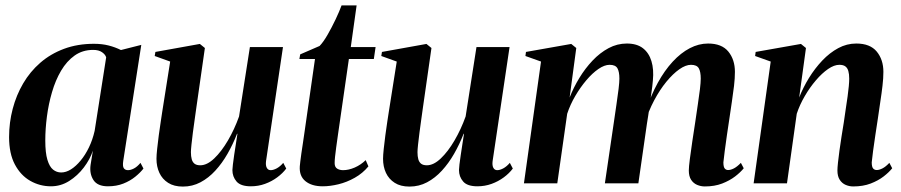

<svg xmlns="http://www.w3.org/2000/svg" viewBox="-20 -676 3324 708"><path d="M434.5 -83Q431.5 -63 436.5 -55.8Q441.5 -48.5 452 -48.5Q462 -48.5 474 -54.8Q486 -61 498 -75.5L509 -54.5Q498 -40 479 -24.5Q460 -9 434.8 1Q409.5 11 378 11Q339.5 11 324.5 -12.2Q309.5 -35.5 314 -68L322.5 -120.5Q312 -88.5 289 -58.2Q266 -28 235 -8.5Q204 11 168 11Q127 11 91.8 -9Q56.5 -29 35 -69.2Q13.5 -109.5 13.5 -170.5Q13.5 -224 26.8 -274.5Q40 -325 65.5 -368.5Q91 -412 128.8 -444.8Q166.5 -477.5 216.2 -496Q266 -514.5 326.5 -514.5Q356.5 -514.5 380.8 -508.2Q405 -502 426 -491.5L501 -510.5ZM371.5 -464.5Q368.5 -475 356.2 -483.5Q344 -492 323.5 -492Q284.5 -492 255.2 -471.2Q226 -450.5 205.2 -415.2Q184.5 -380 171.8 -336.2Q159 -292.5 153 -246.2Q147 -200 147 -158Q147 -112.5 154.8 -86.8Q162.5 -61 175.8 -50.5Q189 -40 205.5 -40Q223.5 -40 241.8 -51.5Q260 -63 277.2 -83.8Q294.5 -104.5 308 -132.5Q321.5 -160.5 329 -193.5Z M654.5 12Q621.5 12 600 -1.8Q578.5 -15.5 567.8 -38.5Q557 -61.5 557 -90.5Q557 -103.5 559.5 -127Q562 -150.5 565.5 -177.2Q569 -204 572.8 -227.8Q576.5 -251.5 578.5 -265.5L607.5 -449L550.5 -469.5L553 -484.5L717 -514L735.5 -499L704 -279Q701.5 -261 698 -236.2Q694.5 -211.5 691.2 -186.8Q688 -162 686 -142.5Q684 -123 684 -115Q684 -99.5 687 -88.8Q690 -78 697.5 -72.2Q705 -66.5 718.5 -66.5Q743.5 -66.5 770 -91.8Q796.5 -117 820.5 -158Q844.5 -199 861.5 -246.5L901.5 -502.5H1023.5L961 -82Q959 -66 963.8 -57.2Q968.5 -48.5 978 -48.5Q988 -48.5 1000.5 -55.2Q1013 -62 1024.5 -75.5L1035.5 -54.5Q1022.5 -37 1002.2 -22Q982 -7 957.2 2Q932.5 11 905 11Q867.5 11 852.2 -6.8Q837 -24.5 837 -49Q837 -54.5 838.8 -69.5Q840.5 -84.5 843.5 -104.5Q846.5 -124.5 849.8 -145.2Q853 -166 855.5 -182.5H854Q839 -144 819 -109Q799 -74 774 -46.8Q749 -19.5 719.2 -3.8Q689.5 12 654.5 12Z M1226.5 -181Q1222.5 -154 1219.8 -133.2Q1217 -112.5 1215.5 -98.2Q1214 -84 1214 -74.5Q1214 -60 1223.2 -54.2Q1232.5 -48.5 1245 -48.5Q1265.5 -48.5 1288 -58.2Q1310.5 -68 1328.5 -85.5L1338.5 -62.5Q1317.5 -37 1288.2 -20.5Q1259 -4 1228 3.5Q1197 11 1170 11Q1129.5 11 1106.2 -8Q1083 -27 1085.5 -63Q1086 -69.5 1087.5 -81.5Q1089 -93.5 1091.2 -109.8Q1093.5 -126 1096.8 -147Q1100 -168 1103.5 -193L1141.5 -458.5H1084L1087 -475.5L1158.5 -506.5Q1172.5 -521 1188 -548Q1203.5 -575 1217.5 -604.5Q1231.5 -634 1239.5 -656H1295L1273.5 -502.5H1365L1358.5 -458.5H1266.5Z M1490 12Q1457 12 1435.5 -1.8Q1414 -15.5 1403.2 -38.5Q1392.5 -61.5 1392.5 -90.5Q1392.5 -103.5 1395 -127Q1397.5 -150.5 1401 -177.2Q1404.5 -204 1408.2 -227.8Q1412 -251.5 1414 -265.5L1443 -449L1386 -469.5L1388.5 -484.5L1552.5 -514L1571 -499L1539.5 -279Q1537 -261 1533.5 -236.2Q1530 -211.5 1526.8 -186.8Q1523.5 -162 1521.5 -142.5Q1519.5 -123 1519.5 -115Q1519.5 -99.5 1522.5 -88.8Q1525.5 -78 1533 -72.2Q1540.5 -66.5 1554 -66.5Q1579 -66.5 1605.5 -91.8Q1632 -117 1656 -158Q1680 -199 1697 -246.5L1737 -502.5H1859L1796.5 -82Q1794.5 -66 1799.2 -57.2Q1804 -48.5 1813.5 -48.5Q1823.5 -48.5 1836 -55.2Q1848.5 -62 1860 -75.5L1871 -54.5Q1858 -37 1837.8 -22Q1817.5 -7 1792.8 2Q1768 11 1740.5 11Q1703 11 1687.8 -6.8Q1672.5 -24.5 1672.5 -49Q1672.5 -54.5 1674.2 -69.5Q1676 -84.5 1679 -104.5Q1682 -124.5 1685.2 -145.2Q1688.5 -166 1691 -182.5H1689.5Q1674.5 -144 1654.5 -109Q1634.5 -74 1609.5 -46.8Q1584.5 -19.5 1554.8 -3.8Q1525 12 1490 12Z M2105 -499 2080.5 -316.5Q2095 -353.5 2116.5 -388.8Q2138 -424 2165.2 -452.8Q2192.5 -481.5 2224.2 -498.5Q2256 -515.5 2291.5 -515.5Q2328.5 -515.5 2350.8 -498.2Q2373 -481 2382.2 -450.5Q2391.5 -420 2387.5 -379.5Q2387 -371.5 2385.2 -356.8Q2383.5 -342 2380.8 -324.2Q2378 -306.5 2375 -289L2362 -268.5Q2380.5 -325 2405.5 -370.5Q2430.5 -416 2460.5 -448.5Q2490.5 -481 2523.5 -498.2Q2556.5 -515.5 2591 -515.5Q2641.5 -515.5 2665.8 -485.8Q2690 -456 2690 -411Q2690 -387.5 2686.8 -359.8Q2683.5 -332 2678.8 -301Q2674 -270 2669.5 -238Q2665 -209 2660.5 -177.5Q2656 -146 2652.5 -119.5Q2649 -93 2647.5 -77.5Q2647.5 -61 2652.2 -55Q2657 -49 2665 -49Q2674.5 -49 2686.2 -55Q2698 -61 2712 -75.5L2722.5 -55.5Q2710.5 -40.5 2690.5 -25.2Q2670.5 -10 2642.8 0.8Q2615 11.5 2579 11.5Q2564.5 11.5 2550.8 5.8Q2537 0 2528.5 -13Q2520 -26 2520 -47.5Q2520 -60 2523.8 -89.5Q2527.5 -119 2533 -155.5Q2538.5 -192 2543.5 -224.5Q2548.5 -259 2553.2 -290.5Q2558 -322 2561 -347Q2564 -372 2564 -386Q2564 -411.5 2556.8 -424.2Q2549.5 -437 2528 -437Q2508.5 -437 2485 -420.5Q2461.5 -404 2437.2 -374.5Q2413 -345 2392 -305.5Q2371 -266 2357 -219.5L2378 -301.5Q2375.5 -285.5 2373.8 -273Q2372 -260.5 2370 -248Q2368 -235.5 2365.5 -219.5L2334 0H2210.5L2243.5 -224.5Q2248.5 -259 2253.2 -291Q2258 -323 2261 -348Q2264 -373 2264 -386Q2264 -411.5 2256.8 -424.2Q2249.5 -437 2228 -437Q2209 -437 2186.5 -421.5Q2164 -406 2142 -380Q2120 -354 2101.2 -322Q2082.5 -290 2071.5 -256.5L2035 0H1912L1975 -449L1917.5 -469.5L1919.5 -484.5L2086.5 -514Z M2927 -316.5Q2941.5 -353.5 2963.2 -388.8Q2985 -424 3012.2 -452.8Q3039.5 -481.5 3071 -498.5Q3102.5 -515.5 3137.5 -515.5Q3188.5 -515.5 3213 -485.8Q3237.5 -456 3237.5 -411Q3237.5 -387.5 3234.2 -359.8Q3231 -332 3226.2 -301Q3221.5 -270 3217 -238Q3212.5 -209 3207.8 -177.5Q3203 -146 3199.5 -119.5Q3196 -93 3194.5 -77.5Q3194.5 -61 3199.5 -55Q3204.5 -49 3213 -49Q3222 -49 3234 -55Q3246 -61 3259.5 -75.5L3270 -55.5Q3258 -40.5 3238.2 -25.2Q3218.5 -10 3190.5 0.8Q3162.5 11.5 3126 11.5Q3112 11.5 3098.5 5.8Q3085 0 3076.5 -13Q3068 -26 3068 -47.5Q3068 -57 3070 -76.2Q3072 -95.5 3075.5 -120.8Q3079 -146 3083.2 -173Q3087.5 -200 3091.5 -224.5Q3095 -250.5 3098.8 -274.8Q3102.5 -299 3105.5 -320.2Q3108.5 -341.5 3110 -358.5Q3111.5 -375.5 3111.5 -386Q3111.5 -403 3108.2 -414.2Q3105 -425.5 3097.2 -431.2Q3089.5 -437 3075 -437Q3056 -437 3033.5 -421.5Q3011 -406 2988.8 -380Q2966.5 -354 2947.8 -322Q2929 -290 2918 -256.5L2882 0H2759L2822 -449L2764.5 -469.5L2766.5 -484.5L2933.5 -514L2952 -499Z"/></svg>

Font: Merriweather 144pt SemiBold
Style: Italic
Weight: 600
Italic angle: -7.8°
Version: Version 2.101